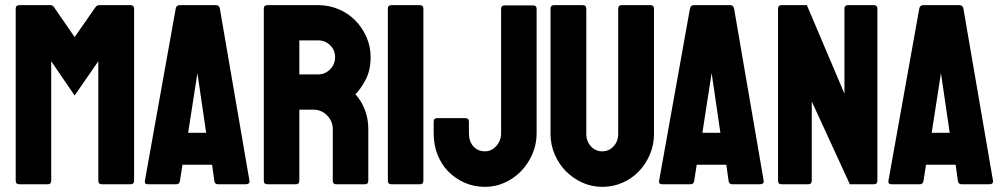

<svg xmlns="http://www.w3.org/2000/svg" viewBox="-20 -716 3893 746"><path d="M55 0Q41 0 41 -14V-682Q41 -696 55 -696H175Q185 -696 190 -688L270 -572L351 -688Q356 -696 366 -696H487Q501 -696 501 -682V-14Q501 0 487 0H376Q362 0 362 -14V-478L270 -345L179 -478V-14Q179 0 165 0Z M711 -200H781L747 -432ZM556 0Q540 0 543 -14L663 -684Q666 -696 678 -696H819Q831 -696 834 -684L949 -15Q952 0 934 0H828Q815 0 813 -12L804 -76H689L679 -12Q677 0 664 0Z M1143 -427H1217Q1243 -427 1262.5 -446.5Q1282 -466 1282 -494Q1282 -521 1263 -540Q1244 -559 1217 -559H1143ZM1019 0Q1005 0 1005 -14V-682Q1005 -696 1019 -696H1217Q1258 -696 1295 -680.5Q1332 -665 1359.5 -637.5Q1387 -610 1403.5 -573Q1420 -536 1420 -494Q1420 -442 1400 -405Q1380 -368 1361 -350Q1411 -293 1411 -214V-14Q1411 0 1398 0H1287Q1273 0 1273 -14V-214Q1273 -245 1251 -267.5Q1229 -290 1197 -290H1143V-14Q1143 0 1129 0Z M1501 0Q1487 0 1487 -14V-682Q1487 -696 1501 -696H1611Q1625 -696 1625 -682V-14Q1625 0 1611 0Z M1864 10Q1822 10 1785.5 -6Q1749 -22 1722 -49.5Q1695 -77 1680 -115Q1665 -153 1665 -198V-243Q1665 -257 1679 -257H1788Q1802 -257 1802 -243V-198Q1802 -166 1819.5 -147Q1837 -128 1864 -128Q1890 -128 1908.5 -149Q1927 -170 1927 -198V-681Q1927 -695 1941 -695H2051Q2065 -695 2065 -681V-198Q2065 -156 2049 -118.5Q2033 -81 2006 -52.5Q1979 -24 1942.5 -7Q1906 10 1864 10Z M2320 10Q2279 10 2242.5 -6.5Q2206 -23 2178.5 -51Q2151 -79 2135 -116.5Q2119 -154 2119 -196V-682Q2119 -696 2133 -696H2244Q2258 -696 2258 -682V-196Q2258 -167 2276 -147.5Q2294 -128 2320 -128Q2346 -128 2364 -147.5Q2382 -167 2382 -196V-682Q2382 -696 2396 -696H2507Q2521 -696 2521 -682V-196Q2521 -153 2505 -115.5Q2489 -78 2462 -50Q2435 -22 2398.5 -6Q2362 10 2320 10Z M2709 -200H2779L2745 -432ZM2554 0Q2538 0 2541 -14L2661 -684Q2664 -696 2676 -696H2817Q2829 -696 2832 -684L2947 -15Q2950 0 2932 0H2826Q2813 0 2811 -12L2802 -76H2687L2677 -12Q2675 0 2662 0Z M3017 0Q3003 0 3003 -14V-682Q3003 -696 3017 -696H3115L3261 -352V-682Q3261 -696 3275 -696H3375Q3389 -696 3389 -682V-14Q3389 0 3375 0H3282L3134 -322V-14Q3134 0 3120 0Z M3600 -200H3670L3636 -432ZM3445 0Q3429 0 3432 -14L3552 -684Q3555 -696 3567 -696H3708Q3720 -696 3723 -684L3838 -15Q3841 0 3823 0H3717Q3704 0 3702 -12L3693 -76H3578L3568 -12Q3566 0 3553 0Z"/></svg>

Font: AL Dynamic
Style: Bold
Weight: 700
Version: Version 1.000; ttfautohint (v1.8.2) -l 8 -r 50 -G 200 -x 14 